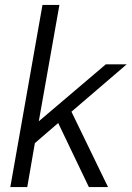

<svg xmlns="http://www.w3.org/2000/svg" viewBox="-20 -762 536 782"><path d="M271 -307 420 0H342L217 -261L122 -179L91 0H22L153 -742H222L138 -268L411 -500H496Z"/></svg>

Font: Sarabun Light
Style: Italic
Weight: 300
Italic angle: -10°
Designer: Suppakit Chalermlarp | Katatrad Co.,Ltd.
Foundry: Cadson Demak Co.,Ltd.
Version: Version 1.000; ttfautohint (v1.6)